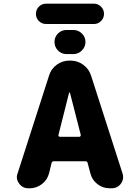

<svg xmlns="http://www.w3.org/2000/svg" viewBox="-20 -1099 735 1041"><path d="M272.5 -224.6Q262.7 -224.6 259.8 -215.8L246.1 -160.2Q237.3 -124 207.5 -101.1Q177.7 -78.1 140.6 -78.1H133.8Q102.5 -78.1 84 -103.5Q71.3 -120.1 71.3 -138.7Q71.3 -148.4 75.2 -158.2L246.1 -689.5Q256.8 -725.6 287.6 -748Q318.4 -770.5 356.4 -770.5H362.3Q400.4 -770.5 431.2 -748Q461.9 -725.6 473.6 -689.5L644.5 -158.2Q647.5 -148.4 647.5 -138.7Q647.5 -120.1 635.7 -103.5Q617.2 -78.1 585 -78.1H575.2Q537.1 -78.1 507.8 -101.1Q478.5 -124 469.7 -160.2L455.1 -215.8Q453.1 -224.6 443.4 -224.6ZM296.9 -367.2Q295.9 -363.3 298.3 -360.4Q300.8 -357.4 304.7 -357.4H410.2Q414.1 -357.4 416 -360.4Q418 -363.3 418 -367.2L359.4 -595.7Q359.4 -597.7 357.4 -597.7Q355.5 -597.7 354.5 -595.7ZM230.5 -968.8Q207 -968.8 190.9 -984.9Q174.8 -1001 174.8 -1023.9Q174.8 -1046.9 190.9 -1063Q207 -1079.1 230.5 -1079.1H489.3Q511.7 -1079.1 527.8 -1063Q543.9 -1046.9 543.9 -1023.9Q543.9 -1001 527.8 -984.9Q511.7 -968.8 489.3 -968.8ZM340.8 -805.7Q313.5 -805.7 294.4 -825.2Q275.4 -844.7 275.4 -871.6Q275.4 -898.4 294.4 -917.5Q313.5 -936.5 340.8 -936.5H377.9Q404.3 -936.5 423.8 -917.5Q443.4 -898.4 443.4 -871.6Q443.4 -844.7 423.8 -825.2Q404.3 -805.7 377.9 -805.7Z"/></svg>

Font: Gen Jyuu GothicX Heavy
Style: Bold
Weight: 900
Designer: [Source Han Sans]
Ryoko NISHIZUKA  (kana & ideographs); Paul D. Hunt (Latin, Greek & Cyrillic); Wenlong ZHANG  (bopomofo
Version: Version 1.002.20150607